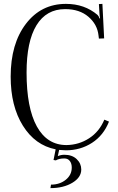

<svg xmlns="http://www.w3.org/2000/svg" viewBox="-20 -757 608 990"><path d="M35 -362Q35 -531 113.5 -634Q192 -737 320 -737Q416 -737 483 -680Q490 -673 493 -662H496Q496 -663 494.5 -671.5Q493 -680 493 -685L490 -736L508 -737L517 -559L490 -558L488 -574Q482 -631 436 -670.5Q390 -710 316 -710Q219 -710 168 -626.5Q117 -543 117 -383Q117 -201 170 -105Q223 -9 323 -9Q387 -10 439.5 -44Q492 -78 518 -140L542 -130Q514 -59 454.5 -20.5Q395 18 320 18Q307 18 285 16L278 48Q294 41 312 41Q352 41 375.5 63.5Q399 86 399 117Q399 158 353 185.5Q307 213 240 213L243 195Q288 195 319 170Q350 145 350 107Q350 86 340 73Q330 60 312 60Q284 60 268 70L256 68L267 13Q161 -8 98 -109Q35 -210 35 -362Z"/></svg>

Font: Foglihten068fMac
Style: Regular
Weight: 500
Designer: gluk (gluksza@wp.pl)
Foundry: gluk (gluksza@wp.pl)
Version: Version 0.68